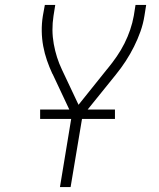

<svg xmlns="http://www.w3.org/2000/svg" viewBox="-20 -755 640 775"><path d="M222 0 270 -291 192 -457Q192 -457 191.5 -457Q191 -457 191 -457V-458Q179 -484 169.5 -511.5Q160 -539 154.5 -568.5Q149 -598 148.5 -629Q148 -660 153 -691L161 -735H203L196 -691Q187 -633 197 -577.5Q207 -522 230 -474L297 -332L414 -478Q414 -478 414.5 -478Q415 -478 415 -478V-479Q434 -502 451.5 -527.5Q469 -553 482.5 -580Q496 -607 505.5 -635Q515 -663 520 -691L527 -735H570L563 -691Q558 -659 547 -628Q536 -597 521 -567Q506 -537 487.5 -508.5Q469 -480 447 -453L313 -287L265 0ZM444 -275H142V-313H444Z"/></svg>

Font: Iosevka Curly XLtEx
Style: Italic
Weight: 200
Width: 7
Italic angle: -9°
Monospace: yes
Designer: Belleve Invis
Foundry: Belleve Invis
Version: Version 11.1.0; ttfautohint (v1.8.3)